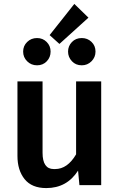

<svg xmlns="http://www.w3.org/2000/svg" viewBox="-20 -944 611 979"><path d="M216 15Q142 15 105.5 -30.5Q69 -76 69 -149V-529H197V-165Q197 -82 254 -82H261Q324 -82 368 -157V-529H496V0H385L378 -74Q321 15 216 15ZM283 -720 233 -765 359 -924 431 -854ZM169 -611Q139 -611 118.5 -631.5Q98 -652 98 -681Q98 -710 118.5 -730Q139 -750 169 -750Q198 -750 218 -730Q238 -710 238 -681Q238 -652 218.5 -631.5Q199 -611 169 -611ZM397 -611Q366 -611 346.5 -632Q327 -653 327 -681Q327 -709 346.5 -729.5Q366 -750 397 -750Q426 -750 446.5 -730.5Q467 -711 467 -681Q467 -652 446.5 -631.5Q426 -611 397 -611Z"/></svg>

Font: Trujillo Medium
Style: Regular
Weight: 500
Designer: Fira Sans original fonts by bBox Type GmbH, Carrois Corporate GbR, & Edenspiekermann AG / Changes by Cristiano Sobral
Foundry: Fira Sans original fonts by bBox Type GmbH, Carrois Corporate GbR, & Edenspiekermann AG / Changes by Cristiano Sobral
Version: Version 4.301;October 17, 2021;FontCreator 14.0.0.2814 64-bi